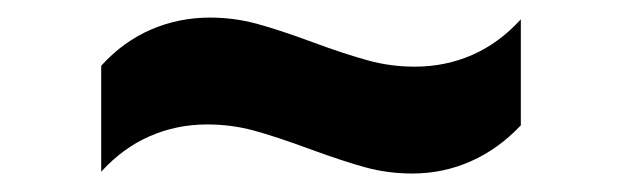

<svg xmlns="http://www.w3.org/2000/svg" viewBox="-20 -460 693 214"><path d="M213.9 -440.4Q240.7 -440.4 265.9 -433.6Q291 -426.8 328.1 -413.1Q365.2 -399.4 390.4 -392.6Q415.5 -385.7 442.4 -385.7Q476.6 -385.7 506.6 -398.9Q536.6 -412.1 560.5 -438.5V-320.3Q535.6 -293.9 504.9 -280.3Q474.1 -266.6 439.5 -266.6Q412.6 -266.6 387.5 -273.4Q362.3 -280.3 325.2 -293.9Q288.1 -307.6 262.9 -314.5Q237.8 -321.3 210.9 -321.3Q176.8 -321.3 146.7 -308.1Q116.7 -294.9 92.8 -268.6V-386.7Q117.2 -413.6 148.2 -427Q179.2 -440.4 213.9 -440.4Z"/></svg>

Font: WEMIX Pretendard
Style: Bold
Weight: 700
Designer: Base glyphs from Inter by Rasmus Andersson; Hangeul glyphs from Noto Sans CJK(Source Han Sans) by Jang Soo-young and Kan
Foundry: Kil Hyung-jin
Version: Version 1.000